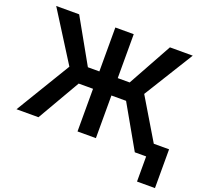

<svg xmlns="http://www.w3.org/2000/svg" viewBox="-145 -882 1316 1227"><g transform="rotate(20 513.0 -268.0)"><path d="M562.5 -408.2H643.6L808.6 -707H963.9L755.9 -371.1L922.4 -92.8H1026.4V170.9H904.3V0H827.1L662.1 -290H562.5V0H437.5V-290H339.8L171.9 0H22.5L247.1 -371.1L35.2 -707H191.4L359.4 -408.2H437.5V-707H562.5Z"/></g></svg>

Font: Pretendard GOV SemiBold
Style: Regular
Weight: 600
Designer: Base glyphs from Inter by Rasmus Andersson; Hangeul glyphs from Noto Sans CJK(Source Han Sans) by Jang Soo-young and Kan
Foundry: Kil Hyung-jin
Version: Version 1.309